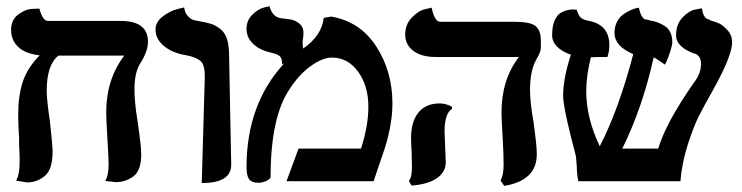

<svg xmlns="http://www.w3.org/2000/svg" viewBox="-20 -589 2412 624"><path d="M417 -298.8Q417 -256.8 426.8 -196.8Q439 -114.7 439 -87.9Q439 -34.7 413.6 -15.9Q388.2 2.9 356 2.9L321.8 -1Q333 -18.1 333 -53.2Q333 -74.2 329.1 -138.2Q325.2 -202.1 325.2 -224.1Q325.2 -331.1 383.8 -408.2H169.9Q131.8 -378.4 131.8 -293.9Q131.8 -264.2 142.1 -195.8Q150.9 -116.7 150.9 -96.2Q150.9 -38.1 125.5 -17.1Q100.1 3.9 67.9 3.9Q67.9 3.9 32.2 -2Q44.4 -21 43.9 -69.8Q43.9 -85 42 -119.1Q42 -119.1 42 -142.1Q39.1 -181.2 39.1 -216.8Q39.1 -277.8 54 -323Q68.8 -368.2 108.9 -409.2Q63 -414.1 39.6 -436Q16.1 -458 16.1 -492.2Q16.1 -524.4 39.1 -541.7Q62 -559.1 85 -560.1L107.9 -561Q119.1 -521 134.8 -521H372.1Q460.9 -521 460.9 -453.1Q460.9 -423.3 437 -384.8Q417 -355 417 -298.8Z M635.7 5.9 645.5 -335.9Q646.5 -376 633.1 -389.4Q619.6 -402.8 586.4 -409.2Q541.5 -416 513.4 -439Q485.4 -461.9 485.4 -493.2Q485.4 -517.1 508.5 -535.2Q531.7 -553.2 555.2 -559.1L578.6 -564.9Q580.6 -547.9 589.6 -537.8Q598.6 -527.8 605 -525.4Q611.3 -522.9 622.6 -521Q651.4 -516.1 666 -511.5Q680.7 -506.8 696 -494.9Q711.4 -482.9 718 -461.4Q724.6 -439.9 724.6 -405.8Q725.6 -346.7 728 -229.2Q730.5 -111.8 731.4 -55.2Q732.9 5.9 635.7 5.9Z M1032.2 -530.8 1056.2 -535.2Q1150.4 -519 1202.9 -438Q1255.4 -356.9 1255.4 -252.9Q1255.4 -176.8 1223.1 -85Q1218.3 -70.8 1208.3 -42Q1198.2 -13.2 1194.3 0H911.1L950.2 -106H1153.3Q1177.2 -180.2 1177.2 -242.2Q1177.2 -310.1 1143.8 -356Q1110.4 -401.9 1059.1 -401.9Q1028.3 -401.9 990.2 -374.5Q952.1 -347.2 921.4 -299.8Q859.4 -209 859.4 -13.2Q859.4 -8.3 846.7 -1.7Q834 4.9 820.3 4.9Q796.4 4.9 788.8 -7.6Q781.2 -20 781.2 -45.9Q781.2 -250 903.3 -382.8L897 -379.9Q897 -398.9 889.6 -406Q882.3 -413.1 860.4 -418Q822.3 -426.8 801.8 -447.3Q781.2 -467.8 781.2 -495.1Q781.2 -522.9 800.3 -541.5Q819.3 -560.1 837.9 -564.5L856 -568.8Q864.7 -534.7 892.1 -529.8Q914.1 -527.8 927.7 -524.9Q941.4 -522 953.9 -511.5Q966.3 -501 966.3 -482.9Q966.3 -469.7 964.4 -463.9L965.3 -464.8Q963.4 -457 963.4 -452.1Q963.4 -443.4 965.3 -431.2Q1025.4 -472.7 1032.2 -530.8Z M1424.8 -161.1Q1424.8 -151.4 1426.8 -111.1Q1428.7 -70.8 1428.7 -62Q1428.7 -29.8 1400.1 -10Q1371.6 9.8 1317.9 14.2L1308.6 -1Q1318.4 -10.7 1318.8 -43.9Q1318.8 -46.9 1318.4 -64Q1317.9 -81.1 1317.9 -91.8Q1315.9 -127.9 1315.9 -140.1Q1315.9 -193.4 1339.8 -223.1Q1363.8 -252.9 1409.7 -252.9Q1428.7 -252.9 1448.7 -242.2V-234.9Q1424.8 -220.2 1424.8 -161.1ZM1702.6 -296.9Q1702.6 -256.8 1713.9 -192.9Q1725.1 -111.8 1724.6 -87.9Q1724.6 -2 1618.7 15.1L1606.9 -2Q1616.7 -21 1616.7 -53.2Q1616.7 -90.3 1613.8 -138.2Q1609.9 -202.1 1609.9 -224.1Q1609.9 -330.1 1666.5 -403.8H1395.5Q1349.6 -403.8 1323.2 -423.8Q1296.9 -443.8 1296.9 -476.8Q1296.9 -509.8 1318.4 -532Q1339.8 -554.2 1361.3 -559.1L1382.8 -564Q1392.6 -518.1 1410.6 -518.1H1653.8Q1703.6 -518.1 1720.7 -504.2Q1737.8 -490.2 1737.8 -457V-433.1Q1737.8 -420.9 1722.7 -395Q1702.6 -358.9 1702.6 -296.9Z M2359.4 -451.2Q2359.4 -407.2 2295.4 -293Q2267.6 -244.1 2251 -211.2Q2234.4 -178.2 2215.3 -119.1Q2196.3 -60.1 2191.4 0H1859.4Q1854.5 -25.9 1854.5 -48.8Q1852.5 -81.1 1850.1 -87.9Q1847.2 -99.1 1842.3 -118.2Q1837.4 -137.2 1835.4 -145Q1810.5 -245.1 1810.1 -276.9Q1810.1 -334 1835.4 -411.1Q1774.4 -433.1 1774.4 -475.1Q1774.4 -502.9 1782.2 -521.5Q1790 -540 1802.2 -547.1Q1814.5 -554.2 1826.4 -556.6Q1838.4 -559.1 1846.2 -558.1L1854.5 -557.1Q1859.4 -540 1866.7 -532.5Q1874 -524.9 1895 -521Q1960 -507.8 1960.4 -442.9Q1960.4 -421.9 1954.1 -403.8Q1910.2 -403.8 1901.4 -402.8H1900.4Q1885.3 -342.8 1885.3 -293Q1885.3 -205.1 1929.2 -113.8Q1990.2 -231 2038.1 -413.1Q1977.1 -439 1977.1 -481.9Q1977.1 -502 1985.1 -517.6Q1993.2 -533.2 2004.6 -541.5Q2016.1 -549.8 2028.1 -555.4Q2040 -561 2048.3 -562.5L2056.2 -564Q2064 -529.8 2077.1 -525.9Q2079.1 -525.9 2081.8 -525.4Q2084.5 -524.9 2085.4 -524.9Q2086.4 -523.9 2087.9 -523.9Q2089.4 -523.9 2090.3 -522.9Q2106.4 -520 2116.5 -516.6Q2126.5 -513.2 2139.4 -505.1Q2152.3 -497.1 2158.7 -483.6Q2165 -470.2 2165 -451.2Q2165 -442.4 2157.2 -418.2Q2149.4 -394 2141.1 -378.9Q2111.3 -399.9 2104.5 -402.8Q2068.4 -239.7 2002.4 -106H2119.1Q2145 -191.9 2236.3 -321.8Q2258.3 -350.6 2258.3 -380.9Q2258.3 -407.7 2238.3 -415V-414.1Q2177.2 -436 2177.2 -474.1Q2177.2 -510.3 2198.2 -532.2Q2219.2 -554.2 2240.2 -558.1L2261.2 -562Q2265.1 -533.2 2279.3 -526.9Q2286.1 -525.9 2288.1 -523.9H2286.1Q2287.1 -522.9 2288.1 -522.9Q2306.2 -518.1 2318.1 -512.5Q2330.1 -506.8 2344.7 -490.5Q2359.4 -474.1 2359.4 -451.2Z"/></svg>

Font: Linux Libertine
Style: Semibold
Weight: 600
Designer: Philipp H. Poll
Foundry: Philipp H. Poll
Version: Version 5.1.2 ; ttfautohint (v0.9)